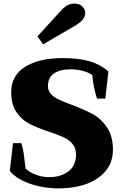

<svg xmlns="http://www.w3.org/2000/svg" viewBox="-20 -1031 678 1061"><path d="M187 -830 314 -969Q325 -983 344.5 -997Q364 -1011 390 -1011Q420 -1011 435.5 -995Q451 -979 451 -960Q451 -939 436 -921.5Q421 -904 390 -886L218 -786ZM34 -87 52 -240H98Q107 -212 111.5 -180Q116 -148 121 -100Q144 -78 179.5 -65Q215 -52 252 -52Q315 -52 357.5 -83.5Q400 -115 400 -177Q400 -213 380.5 -236Q361 -259 331.5 -272.5Q302 -286 251 -303Q185 -325 143 -346.5Q101 -368 71.5 -410.5Q42 -453 42 -521Q42 -614 119 -662Q196 -710 327 -710Q415 -710 475 -692.5Q535 -675 579 -636L562 -486H516Q496 -548 490 -616Q470 -631 437 -639.5Q404 -648 368 -648Q314 -648 279.5 -626Q245 -604 245 -554Q245 -529 262 -511Q279 -493 304.5 -481Q330 -469 376 -452Q447 -425 492.5 -400.5Q538 -376 571 -327.5Q604 -279 604 -203Q604 -135 564.5 -87Q525 -39 457.5 -14.5Q390 10 305 10Q218 10 143.5 -16.5Q69 -43 34 -87Z"/></svg>

Font: Trirong Black
Style: Regular
Weight: 900
Designer: Katatrad Team
Foundry: CadsonDemak
Version: Version 1.001